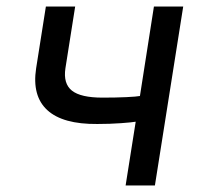

<svg xmlns="http://www.w3.org/2000/svg" viewBox="-20 -570 640 590"><path d="M366 0 397 -196Q386 -194 352 -191.5Q318 -189 279 -189Q173 -188 125.5 -231.5Q78 -275 91 -360L121 -550H211L181 -360Q174 -313 201 -291.5Q228 -270 295 -270Q336 -270 368 -271.5Q400 -273 410 -275L453 -550H543L456 0Z"/></svg>

Font: NKDuy Mono
Style: Italic
Weight: 400
Italic angle: -9°
Monospace: yes
Designer: NKDuy
Foundry: NKDuy
Version: Version 2.251; ttfautohint (v1.8.4.7-5d5b)